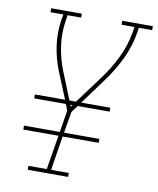

<svg xmlns="http://www.w3.org/2000/svg" viewBox="-83 -800 712 865"><g transform="rotate(10 273.0 -367.5)"><path d="M103 0V-18H187L213 -175H52V-193H216L232 -293L221 -322H76V-340H214L164 -462Q143 -514 134.5 -572.5Q126 -631 135 -691L140 -717H81V-735H221V-717H159L155 -691Q146 -633 154 -576.5Q162 -520 182 -469L234 -340H264L361 -471Q398 -521 424.5 -577Q451 -633 461 -691L465 -717H406V-735H546V-717H485L481 -691Q471 -630 443 -571.5Q415 -513 376 -460L288 -340H421V-322H275L252 -291L235 -193H397V-175H232L207 -18H288V0ZM245 -313 251 -322H242Z"/></g></svg>

Font: Iosevka Curly Slab ThObl
Style: Regular
Weight: 100
Italic angle: -9°
Monospace: yes
Designer: Belleve Invis
Foundry: Belleve Invis
Version: Version 11.0.0; ttfautohint (v1.8.3)